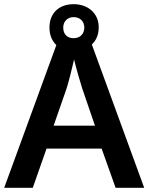

<svg xmlns="http://www.w3.org/2000/svg" viewBox="-20 -900 712 920"><path d="M534 0H671L420 -687C441 -706 453 -734 453 -769C453 -838 400 -880 333 -880C264 -880 217 -838 217 -768C217 -732 229 -704 250 -684L0 0H137L203 -188H467ZM333 -717C301 -717 283 -737 283 -768C283 -799 305 -818 333 -818C362 -818 384 -799 384 -768C384 -737 363 -717 333 -717ZM374 -476 435 -298H237L299 -476C309 -508 325 -570 335 -615C343 -580 366 -500 374 -476Z"/></svg>

Font: Noto Sans Khmer UI SemiBold
Style: Regular
Weight: 600
Designer: Danh Hong and the Monotype Design Team
Foundry: Monotype Imaging Inc.
Version: Version 2.002